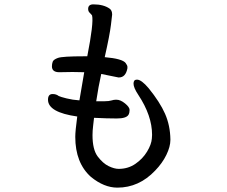

<svg xmlns="http://www.w3.org/2000/svg" viewBox="-20 -795 1040 880"><path d="M252 -464Q218 -464 218 -491Q218 -502 221.5 -512Q225 -522 245.5 -529.5Q266 -537 366 -537H380Q410 -690 402 -724Q401 -725 399.5 -727.5Q398 -730 391 -736.5Q384 -743 384 -754Q384 -775 408 -775Q455 -775 483 -755Q494 -747 494 -728Q494 -727 488.5 -681Q483 -635 460 -533Q541 -526 556 -506Q564 -495 564 -489V-482Q556 -440 525 -440Q524 -440 523 -440L444 -456Q431 -398 421 -331H460Q479 -331 490.5 -334.5Q502 -338 510 -338H514Q532 -338 553 -321Q574 -304 574 -291Q574 -278 569 -269Q559 -252 515 -252Q471 -252 411 -255L407 -220Q404 -196 404 -176Q404 -109 428 -77.5Q452 -46 478 -33.5Q504 -21 524 -21Q567 -21 600.5 -44Q634 -67 654 -100Q674 -133 676 -160L677 -177Q677 -265 614 -360Q592 -393 592 -411.5Q592 -430 607 -430H608Q628 -430 661 -391Q713 -327 736.5 -273.5Q760 -220 761 -156V-154Q761 -123 742.5 -85Q724 -47 691 -13Q617 65 518 65Q457 65 397 16Q325 -48 325 -168Q325 -194 334 -261Q200 -280 200 -338Q200 -364 221 -364Q238 -364 249 -355Q257 -351 285 -344Q313 -337 344 -335Q352 -384 366 -464Q342 -465 312 -465Z"/></svg>

Font: LXGW ZhenKai
Style: Regular
Weight: 400
Designer: LXGW / Fontworks Inc.
Foundry: LXGW / Fontworks Inc.
Version: Version 0.800;June 8, 2025